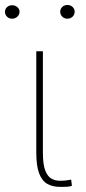

<svg xmlns="http://www.w3.org/2000/svg" viewBox="-62 -729 338 752"><path d="M80.1 -528.3H106V-131.3Q106 -85 115.2 -61.3Q124.5 -37.6 139.6 -29.3Q154.8 -21 172.9 -21Q185.5 -21 195.8 -22.2Q206.1 -23.4 216.8 -25.4L219.7 -1.5Q210.9 2.4 196.5 2.7Q182.1 2.9 172.4 2.9Q144 2.9 123.3 -8.8Q102.5 -20.5 91.3 -49.8Q80.1 -79.1 80.1 -131.8ZM-42.5 -683.1Q-42.5 -693.4 -34.7 -700.9Q-26.9 -708.5 -14.2 -708.5Q-2.4 -708.5 6.1 -700.9Q14.6 -693.4 14.6 -683.1Q14.6 -671.9 6.1 -663.8Q-2.4 -655.8 -14.2 -655.8Q-26.9 -655.8 -34.7 -663.8Q-42.5 -671.9 -42.5 -683.1ZM173.8 -683.1Q173.8 -693.8 181.9 -701.7Q189.9 -709.5 201.7 -709.5Q214.4 -709.5 222.4 -701.7Q230.5 -693.8 230.5 -683.1Q230.5 -671.9 222.4 -663.8Q214.4 -655.8 201.7 -655.8Q189.9 -655.8 181.9 -663.8Q173.8 -671.9 173.8 -683.1Z"/></svg>

Font: Roboto Condensed Thin
Style: Regular
Weight: 250
Width: 3
Designer: Christian Robertson
Foundry: Google
Version: Version 3.009; 2024